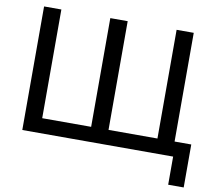

<svg xmlns="http://www.w3.org/2000/svg" viewBox="-92 -828 1247 1100"><g transform="rotate(10 532.0 -278.0)"><path d="M1044.9 163.6V-86.4H947.8V-718.8H848.1V-86.4H563.5V-718.8H462.4V-86.4H177.7V-718.8H77.1V0H954.6V163.6Z"/></g></svg>

Font: Winston
Style: Regular
Weight: 400
Designer: Vernon Adams, Kim Jin-seong, David Berlow, Cristiano Sobral
Foundry: The Winston Project Authors
Version: Version 3.004